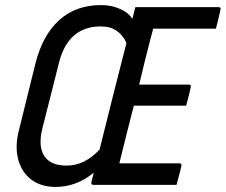

<svg xmlns="http://www.w3.org/2000/svg" viewBox="-20 -728 889 756"><path d="M378 -708Q419 -708 453.5 -692.5Q488 -677 501 -653L513 -700H840Q851 -700 848 -689Q844 -670 839.5 -652Q835 -634 830 -615H583Q581 -607 579 -598.5Q577 -590 574 -581Q562 -535 550.5 -488.5Q539 -442 528 -395H723Q734 -395 731 -384Q727 -365 722.5 -348Q718 -331 713 -312H507Q492 -255 478 -198.5Q464 -142 450 -85H686Q697 -85 694 -74Q690 -55 685 -37Q680 -19 675 0H348Q338 0 340 -11L349 -48Q281 8 199 8Q141 8 103 -21Q65 -50 51.5 -101Q38 -152 55 -217L120 -480Q149 -592 214.5 -650Q280 -708 378 -708ZM146 -219Q130 -151 154.5 -113.5Q179 -76 243 -76Q313 -76 372 -139Q398 -244 424.5 -349Q451 -454 478 -559Q464 -590 439 -607Q414 -624 377 -624Q248 -624 212 -480Z"/></svg>

Font: Recursive Sn Lnr St
Style: Italic
Weight: 400
Italic angle: -15°
Version: Version 1.079;hotconv 1.0.112;makeotfexe 2.5.65598; ttfautoh